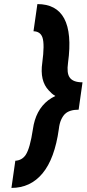

<svg xmlns="http://www.w3.org/2000/svg" viewBox="-20 -820 424 940"><path d="M36 100 55 -33Q88 -35 106 -62Q127 -94 141 -187Q154 -281 216 -329Q224 -335 233 -340.5Q242 -346 251 -350Q241 -356 233.5 -362.5Q226 -369 219 -377Q174 -424 187 -513Q199 -603 188 -636Q178 -666 144 -667L163 -800Q256 -800 294 -730Q333 -658 313 -512Q306 -462 321 -441Q337 -417 384 -417L365 -283Q320 -283 298 -262Q287 -251 279 -233Q271 -215 268 -188Q258 -116 238 -61.5Q218 -7 188 29Q129 100 36 100Z"/></svg>

Font: Unageo
Style: Bold-Italic
Weight: 700
Designer: Richard Sepsi
Foundry: Richard Sepsi
Version: Version 2.000